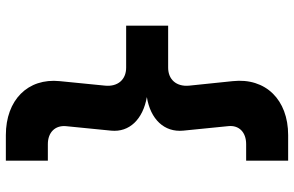

<svg xmlns="http://www.w3.org/2000/svg" viewBox="-190 -680 981 640"><g transform="rotate(-90 300.0 -359.5)"><path d="M395 -429C355 -429 331 -457 335 -499L350 -650C361 -757 287 -830 170 -830H85V-690H140C179 -690 203 -666 200 -630L185 -479C179 -418 223 -373 297 -360C223 -348 179 -302 185 -239L200 -89C204 -53 180 -29 140 -29H85V111H170C288 111 362 36 350 -74L335 -219C331 -261 355 -289 395 -289H535V-429Z"/></g></svg>

Font: Tekne LDO ExtraBold
Style: Regular
Weight: 800
Monospace: yes
Designer: Alessio Laiso, Mario Rullo, Paolo Rosset
Foundry: Alessio Laiso
Version: Version 1.000;hotconv 1.0.109;makeotfexe 2.5.65596